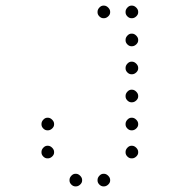

<svg xmlns="http://www.w3.org/2000/svg" viewBox="-20 -493 640 685"><path d="M349 -473Q341 -473 334.5 -466Q328 -459 328 -451V-449Q328 -441 334.5 -434.5Q341 -428 349 -428H351Q359 -428 366 -434.5Q373 -441 373 -449V-451Q373 -459 366 -466Q359 -473 351 -473ZM449 -473Q441 -473 434.5 -466Q428 -459 428 -451V-449Q428 -441 434.5 -434.5Q441 -428 449 -428H451Q459 -428 466 -434.5Q473 -441 473 -449V-451Q473 -459 466 -466Q459 -473 451 -473ZM449 -373Q441 -373 434.5 -366Q428 -359 428 -351V-349Q428 -341 434.5 -334.5Q441 -328 449 -328H451Q459 -328 466 -334.5Q473 -341 473 -349V-351Q473 -359 466 -366Q459 -373 451 -373ZM449 -273Q441 -273 434.5 -266Q428 -259 428 -251V-249Q428 -241 434.5 -234.5Q441 -228 449 -228H451Q459 -228 466 -234.5Q473 -241 473 -249V-251Q473 -259 466 -266Q459 -273 451 -273ZM449 -173Q441 -173 434.5 -166Q428 -159 428 -151V-149Q428 -141 434.5 -134.5Q441 -128 449 -128H451Q459 -128 466 -134.5Q473 -141 473 -149V-151Q473 -159 466 -166Q459 -173 451 -173ZM149 -73Q141 -73 134.5 -66Q128 -59 128 -51V-49Q128 -41 134.5 -34.5Q141 -28 149 -28H151Q159 -28 166 -34.5Q173 -41 173 -49V-51Q173 -59 166 -66Q159 -73 151 -73ZM449 -73Q441 -73 434.5 -66Q428 -59 428 -51V-49Q428 -41 434.5 -34.5Q441 -28 449 -28H451Q459 -28 466 -34.5Q473 -41 473 -49V-51Q473 -59 466 -66Q459 -73 451 -73ZM149 27Q141 27 134.5 34Q128 41 128 49V51Q128 59 134.5 65.5Q141 72 149 72H151Q159 72 166 65.5Q173 59 173 51V49Q173 41 166 34Q159 27 151 27ZM449 27Q441 27 434.5 34Q428 41 428 49V51Q428 59 434.5 65.5Q441 72 449 72H451Q459 72 466 65.5Q473 59 473 51V49Q473 41 466 34Q459 27 451 27ZM249 127Q241 127 234.5 134Q228 141 228 149V151Q228 159 234.5 165.5Q241 172 249 172H251Q259 172 266 165.5Q273 159 273 151V149Q273 141 266 134Q259 127 251 127ZM349 127Q341 127 334.5 134Q328 141 328 149V151Q328 159 334.5 165.5Q341 172 349 172H351Q359 172 366 165.5Q373 159 373 151V149Q373 141 366 134Q359 127 351 127Z"/></svg>

Font: Doto Rounded Light
Style: Regular
Weight: 300
Monospace: yes
Version: Version 1.000